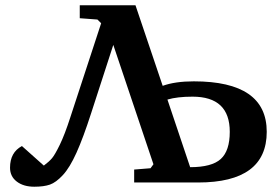

<svg xmlns="http://www.w3.org/2000/svg" viewBox="-20 -691 1058 727"><path d="M18 -56Q18 -114 63 -138L146 -64Q166 -79 177 -92Q188 -105 206.5 -143Q225 -181 246 -246L363 -603L349 -617L282 -622V-671H493L596 -366Q643 -383 714 -383Q990 -383 990 -192Q990 0 730 0H488V-49L550 -54L561 -69L409 -521L325 -262Q295 -169 269.5 -112.5Q244 -56 218 -28Q192 0 169 8Q146 16 110 16Q69 16 43.5 -3.5Q18 -23 18 -56ZM614 -314 700 -58Q782 -58 816 -89Q850 -120 850 -192Q850 -325 709 -325Q651 -325 614 -314Z"/></svg>

Font: Khartiya
Style: Bold
Weight: 700
Version: Version 1.0.2